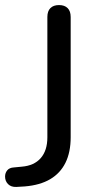

<svg xmlns="http://www.w3.org/2000/svg" viewBox="-33 -732 384 758"><path d="M32 6Q11 7 -1 -5Q-13 -17 -13 -35Q-13 -49 -4.5 -59.5Q4 -70 22 -71L53 -74Q102 -78 128 -108Q154 -138 154 -190V-665Q154 -688 166 -700Q178 -712 200 -712Q222 -712 234 -700Q246 -688 246 -665V-190Q246 -131 225.5 -89.5Q205 -48 165 -24.5Q125 -1 65 4Z"/></svg>

Font: Nunito ExtraLight Medium
Style: Regular
Weight: 500
Version: Version 3.602